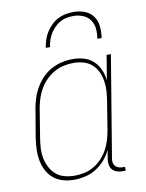

<svg xmlns="http://www.w3.org/2000/svg" viewBox="-85 -811 670 880"><g transform="rotate(-10 250.0 -371.0)"><path d="M189 8Q162 8 137 1Q112 -6 93 -22Q74 -38 62.5 -60.5Q51 -83 46.5 -108Q42 -133 43 -160Q44 -187 48 -213L70 -343Q74 -368 82 -392.5Q90 -417 103.5 -440Q117 -463 136 -482.5Q155 -502 178.5 -514.5Q202 -527 227 -532.5Q252 -538 278 -538Q305 -538 330 -530.5Q355 -523 373.5 -505.5Q392 -488 402 -464.5Q412 -441 415 -415L434 -530H454L376 -59Q374 -49 375.5 -39.5Q377 -30 383 -23Q389 -16 398 -13Q407 -10 417 -10H428V8H414Q400 8 387.5 4Q375 0 366.5 -9.5Q358 -19 356 -32Q354 -45 356 -59L363 -100Q351 -75 332.5 -54Q314 -33 290.5 -18.5Q267 -4 240.5 2Q214 8 189 8ZM195 -10Q217 -10 240 -15Q263 -20 283.5 -32Q304 -44 321 -62Q338 -80 349.5 -101Q361 -122 367.5 -144Q374 -166 378 -189L399 -319Q403 -342 404.5 -366Q406 -390 402.5 -413Q399 -436 389.5 -456.5Q380 -477 363.5 -492Q347 -507 324.5 -513.5Q302 -520 278 -520Q255 -520 232 -515Q209 -510 187.5 -498Q166 -486 148.5 -468Q131 -450 119 -429Q107 -408 100 -385.5Q93 -363 89 -340L68 -210Q64 -186 62.5 -162Q61 -138 65.5 -115Q70 -92 80.5 -71.5Q91 -51 108 -36.5Q125 -22 148 -16Q171 -10 195 -10ZM165 -610Q168 -628 173.5 -646Q179 -664 189.5 -680.5Q200 -697 214 -711Q228 -725 245.5 -734Q263 -743 281 -746.5Q299 -750 318 -750Q345 -750 369.5 -741Q394 -732 409 -711.5Q424 -691 426.5 -664Q429 -637 425 -610H405Q409 -633 407 -656Q405 -679 392.5 -697Q380 -715 359 -723.5Q338 -732 315 -732Q299 -732 283 -729Q267 -726 252.5 -718Q238 -710 226 -697.5Q214 -685 205.5 -671Q197 -657 192 -641.5Q187 -626 185 -610Z"/></g></svg>

Font: Iosevka Slab Thin
Style: Italic
Weight: 100
Italic angle: -9°
Monospace: yes
Designer: Belleve Invis
Foundry: Belleve Invis
Version: Version 11.1.1; ttfautohint (v1.8.3)